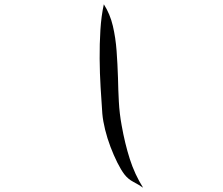

<svg xmlns="http://www.w3.org/2000/svg" viewBox="-20 -801 1040 895"><path d="M647 74Q627 60 602 47Q577 34 560 12Q544 -9 527 -43Q510 -77 495 -116.5Q480 -156 470 -196.5Q460 -237 457 -271Q453 -327 449 -393Q445 -459 444.5 -527.5Q444 -596 448 -661Q452 -726 464 -781Q493 -736 506 -680.5Q519 -625 523.5 -563.5Q528 -502 530 -438Q531 -383 534 -327Q537 -271 547 -217Q562 -132 585 -60Q608 12 647 74Z"/></svg>

Font: Yuji Mai
Style: Regular
Weight: 400
Designer: Kataoka Yuji
Foundry: Kinuta Font Factory
Version: Version 3.002